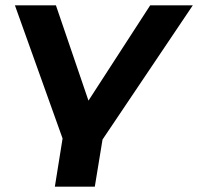

<svg xmlns="http://www.w3.org/2000/svg" viewBox="-20 -521 744 721"><path d="M186 180 215 -1 36 -501H190L316 -132H305L544 -501H704L365 3L336 180Z"/></svg>

Font: Nunito Sans 7pt Expanded
Style: Bold Italic
Weight: 700
Width: 7
Italic angle: -9°
Designer: Vernon Adams
Foundry: Vernon Adams
Version: Version 3.101;gftools[0.9.27]